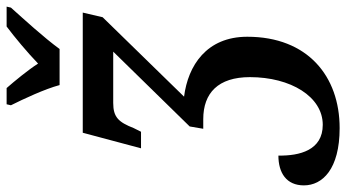

<svg xmlns="http://www.w3.org/2000/svg" viewBox="-292 -553 1046 580"><g transform="rotate(-90 231.0 -263.0)"><path d="M264 -606H373C408 -654 464 -715 498 -753L501 -766H441C410 -743 361 -702 329 -671C309 -702 276 -742 255 -766H206L203 -753C222 -715 252 -651 264 -606ZM134 240C291 240 410 143 410 -39C410 -162 323 -218 229 -230L469 -476L483 -536H120L73 -360H123L134 -382C152 -428 167 -444 210 -444H365L139 -213L132 -172H161C240 -172 288 -127 288 -31C288 92 229 189 144 189C67 189 50 119 51 55C-1 55 -39 79 -39 132C-39 188 10 240 134 240Z"/></g></svg>

Font: Noto Serif Condensed SemiBold
Style: Italic
Weight: 600
Width: 3
Italic angle: -12°
Designer: Monotype Design Team
Foundry: Monotype Imaging Inc.
Version: Version 2.014